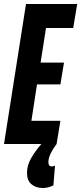

<svg xmlns="http://www.w3.org/2000/svg" viewBox="-35 -720 406 960"><path d="M-15 0 95 -700H351L331 -580H195L168 -407H285L267 -298H150L122 -116H267L248 0ZM178 -7 248 0Q232 20 219.5 45Q207 70 207 91Q207 112 223 112Q234 112 240 108L232 207Q220 213 206.5 216.5Q193 220 179 220Q144 220 122 201Q100 182 100 144Q100 106 122 68.5Q144 31 178 -7Z"/></svg>

Font: Georama ExtraCondensed
Style: Bold Italic
Weight: 700
Width: 2
Italic angle: -9°
Designer: Jean-Baptiste Levee
Foundry: Production Type
Version: Version 1.000